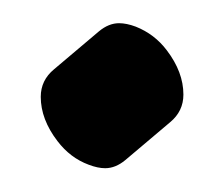

<svg xmlns="http://www.w3.org/2000/svg" viewBox="-20 -133 190 163"><path d="M69.3 9.8Q63 9.8 55.2 6.8Q39.6 1 28.8 -13.2Q14.6 -31.7 14.6 -50.8Q14.6 -64.9 25.9 -74.2L64 -106.4Q72.3 -113.3 81.1 -113.3Q87.4 -113.3 95.2 -110.4Q111.3 -104 121.6 -90.3Q135.7 -71.8 135.7 -52.7Q135.7 -38.6 124.5 -29.3L86.4 2.9Q78.1 9.8 69.3 9.8Z"/></svg>

Font: Gothica
Style: Book
Weight: 400
Designer: Wojciech Kalinowski "wmk69" (wmk69@o2.pl)
Foundry: Wojciech Kalinowski "wmk69" (wmk69@o2.pl)
Version: Version 2.1.0; 2021-05-14